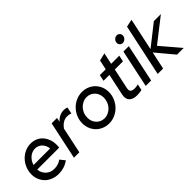

<svg xmlns="http://www.w3.org/2000/svg" viewBox="99 -1575 2438 2438"><g transform="rotate(-45 1318.0 -356.0)"><path d="M470 -49Q426 -18 381 -4Q336 10 285 10Q231 10 184.5 -8Q138 -26 105 -58Q72 -90 53 -134.5Q34 -179 34 -231Q34 -289 55.5 -341.5Q77 -394 113.5 -432.5Q150 -471 199.5 -494Q249 -517 305 -517Q353 -517 394 -499Q435 -481 464 -448.5Q493 -416 510 -371.5Q527 -327 527 -275Q527 -265 526.5 -254Q526 -243 524 -223H130Q135 -159 180 -117Q225 -75 291 -75Q326 -75 359 -85.5Q392 -96 417 -115ZM298 -432Q242 -432 198 -393.5Q154 -355 138 -297H435Q429 -356 391 -394Q353 -432 298 -432Z M566 0 674 -509H771L759 -451Q787 -484 823.5 -502Q860 -520 901 -520Q917 -520 933 -517Q949 -514 958 -509L940 -419Q930 -426 911.5 -429.5Q893 -433 876 -433Q836 -433 800 -411.5Q764 -390 737 -349L663 0Z M949 -234Q949 -292 971.5 -344Q994 -396 1031.5 -434.5Q1069 -473 1120 -496Q1171 -519 1227 -519Q1279 -519 1323.5 -500.5Q1368 -482 1400.5 -449.5Q1433 -417 1451.5 -372.5Q1470 -328 1470 -276Q1470 -218 1447.5 -166Q1425 -114 1387.5 -75Q1350 -36 1299 -13Q1248 10 1192 10Q1140 10 1095.5 -8.5Q1051 -27 1018.5 -59.5Q986 -92 967.5 -137Q949 -182 949 -234ZM1196 -78Q1232 -78 1264.5 -93.5Q1297 -109 1321.5 -135Q1346 -161 1360 -196.5Q1374 -232 1374 -271Q1374 -340 1330.5 -385.5Q1287 -431 1223 -431Q1187 -431 1154.5 -415.5Q1122 -400 1097.5 -374Q1073 -348 1059 -313Q1045 -278 1045 -239Q1045 -170 1088 -124Q1131 -78 1196 -78Z M1566 -134 1628 -425H1522L1540 -509H1645L1673 -639L1776 -663L1743 -509H1889L1871 -425H1725L1667 -153Q1658 -112 1674.5 -94Q1691 -76 1737 -76Q1751 -76 1765.5 -78.5Q1780 -81 1798 -85L1780 -2Q1763 2 1740.5 5Q1718 8 1698 8Q1620 8 1586 -29Q1552 -66 1566 -134Z M2035 -591Q2012 -591 1996.5 -607Q1981 -623 1981 -646Q1981 -674 2001.5 -694.5Q2022 -715 2049 -715Q2071 -715 2087 -699Q2103 -683 2103 -660Q2103 -632 2082.5 -611.5Q2062 -591 2035 -591ZM2060 -509 1952 0H1855L1963 -509Z M2070 0 2219 -700 2321 -722 2228 -287 2510 -509H2636L2316 -259L2537 0H2417L2218 -238L2167 0Z"/></g></svg>

Font: Red Hat Display Medium
Style: Italic
Weight: 500
Italic angle: -12°
Designer: Pentagram / MCKL
Foundry: Pentagram / MCKL
Version: Version 1.003; Red Hat Display Medium Italic